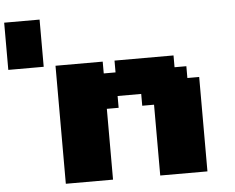

<svg xmlns="http://www.w3.org/2000/svg" viewBox="-58 -944 1240 1013"><g transform="rotate(-5 562.5 -437.5)"><path d="M750 0H1000V-500H937.5V-562.5H875V-625H562.5V-562.5H500V-625H250V0H500V-375H562.5V-437.5H687.5V-375H750ZM0 -625H187.5V-875H0Z"/></g></svg>

Font: Faithful 32x
Style: Bold
Weight: 400
Foundry: Faithful Resource Pack
Version: Version 1.0; January 27, 2023